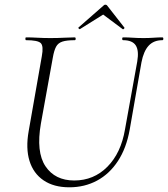

<svg xmlns="http://www.w3.org/2000/svg" viewBox="-20 -784 715 817"><path d="M564 -522Q572 -569 557.5 -591Q543 -613 504 -613Q500 -613 500 -619Q500 -625 504 -625Q524 -625 545 -623.5Q566 -622 591 -622Q613 -622 634 -623.5Q655 -625 671 -625Q675 -625 675 -619Q675 -613 671 -613Q634 -613 612.5 -589.5Q591 -566 582 -519L532 -233Q518 -154 482 -99Q446 -44 393 -15.5Q340 13 275 13Q209 13 165.5 -16.5Q122 -46 105.5 -99.5Q89 -153 102 -226L158 -545Q166 -588 153.5 -600.5Q141 -613 91 -613Q88 -613 88 -619Q88 -625 91 -625Q113 -625 139.5 -623.5Q166 -622 194 -622Q226 -622 252.5 -623.5Q279 -625 298 -625Q302 -625 302 -619Q302 -613 298 -613Q264 -613 245.5 -607Q227 -601 218.5 -585Q210 -569 205 -540L154 -258Q133 -137 173.5 -76.5Q214 -16 296 -16Q379 -16 437 -74.5Q495 -133 512 -234ZM320 -660Q319 -659 315.5 -662Q312 -665 314 -667L419 -759Q423 -764 428.5 -764Q434 -764 437 -759L509 -667Q511 -665 507.5 -661.5Q504 -658 502 -660L419 -722Z"/></svg>

Font: Cormorant Garamond Light
Style: Italic
Weight: 300
Italic angle: -10°
Designer: Christian Thalmann (Catharsis Fonts)
Foundry: Catharsis Fonts
Version: Version 4.001